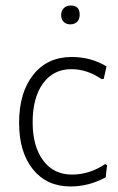

<svg xmlns="http://www.w3.org/2000/svg" viewBox="-20 -668 426 694"><path d="M236 -648Q268 -648 268 -615Q268 -599 259 -589.5Q250 -580 234 -580Q219 -580 210 -589Q201 -598 201 -613Q201 -629 210.5 -638.5Q220 -648 236 -648ZM239 -462Q309 -462 365 -428L355 -383L347 -382Q295 -418 238 -418Q173 -418 135.5 -366.5Q98 -315 98 -226Q98 -139 136 -88Q174 -37 240 -37Q304 -37 360 -75L367 -71L362 -27Q301 6 235 6Q149 6 99 -56Q49 -118 49 -224Q49 -333 100 -397.5Q151 -462 239 -462Z"/></svg>

Font: Alegreya Sans Light
Style: Regular
Weight: 300
Designer: Juan Pablo del Peral
Foundry: Huerta Tipografica
Version: Version 2.007